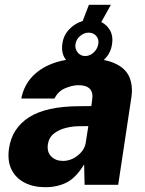

<svg xmlns="http://www.w3.org/2000/svg" viewBox="-20 -770 604 800"><path d="M168 10Q119.5 10 82.8 -8.8Q46 -27.5 28 -63.5Q10 -99.5 17.5 -151.5Q30 -236 101.2 -281.5Q172.5 -327 309.5 -327.5L360.5 -328L364 -354.5Q373.5 -416 304 -415Q279 -414 250.8 -402Q222.5 -390 207 -359.5H68.5Q80.5 -417 117.5 -454Q154.5 -491 209.2 -509Q264 -527 329 -527Q411.5 -527 457.2 -506.5Q503 -486 518.8 -449.5Q534.5 -413 527.5 -365L472.5 0H332.5L330.5 -85Q297.5 -30.5 258.8 -10.2Q220 10 168 10ZM242 -99.5Q275.5 -99.5 303.8 -122Q332 -144.5 337 -174L348 -244.5L307.5 -244Q282.5 -244 254.2 -237Q226 -230 205 -213.8Q184 -197.5 179.5 -169Q175 -136 193.8 -117.8Q212.5 -99.5 242 -99.5ZM328 -487.5Q285 -487.5 259 -515.8Q233 -544 240 -589Q245 -623.5 268.8 -648.2Q292.5 -673 324.5 -682.5L350.5 -750H442L402 -678Q426 -666.5 439 -642.5Q452 -618.5 447 -587Q441 -542.5 406.2 -515Q371.5 -487.5 328 -487.5ZM335 -536.5Q355 -536.5 370.8 -551.8Q386.5 -567 389.5 -586Q393 -606.5 381 -620.2Q369 -634 349 -634Q330.5 -634 314 -620.2Q297.5 -606.5 294.5 -586Q291.5 -567 303.5 -551.8Q315.5 -536.5 335 -536.5Z"/></svg>

Font: Public Sans ExtraBold
Style: Italic
Weight: 800
Italic angle: -8°
Designer: The Public Sans project authors (U.S. Web Design System). Libre Franklin designed by Pablo Impallari and Rodrigo Fuenzal
Version: Version 1.007; ttfautohint (v1.8.1) -l 8 -r 50 -G 200 -x 14 